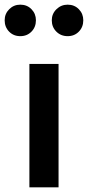

<svg xmlns="http://www.w3.org/2000/svg" viewBox="-60 -803 377 823"><path d="M27 -783Q56 -783 75 -763.5Q94 -744 94 -716Q94 -687 75 -667.5Q56 -648 27 -648Q-2 -648 -21 -667.5Q-40 -687 -40 -716Q-40 -744 -20.5 -763.5Q-1 -783 27 -783ZM230 -783Q259 -783 278 -763.5Q297 -744 297 -716Q297 -687 278 -667.5Q259 -648 230 -648Q201 -648 181.5 -667.5Q162 -687 162 -716Q162 -744 182 -763.5Q202 -783 230 -783ZM191 -529V0H66V-529Z"/></svg>

Font: Fira Sans Condensed Medium
Style: Regular
Weight: 500
Width: 3
Designer: Carrois Corporate & Edenspiekermann AG
Foundry: Carrois Corporate GbR & Edenspiekermann AG
Version: Version 4.203;PS 004.203;hotconv 1.0.88;makeotf.lib2.5.64775